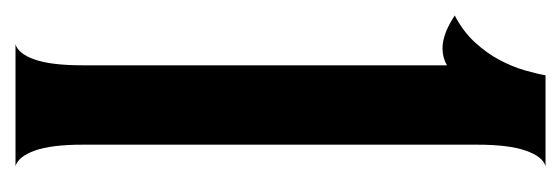

<svg xmlns="http://www.w3.org/2000/svg" viewBox="-264 -478 741 254"><g transform="rotate(90 107.0 -350.5)"><path d="M79.1 -701.2H199.2Q186.5 -697.3 178.7 -674.8Q170.9 -652.3 170.9 -610.8V-88.9Q170.9 -47.4 178.7 -25.6Q186.5 -3.9 199.2 0H38.1Q50.8 -3.9 58.3 -25.6Q65.9 -47.4 65.9 -88.9V-570.8Q55.7 -564.9 43.5 -564.9Q24.4 -564.9 0 -581.1Q21.5 -592.3 35.9 -608.2Q50.3 -624 59.1 -640.9Q67.9 -657.7 72.5 -673.6Q77.1 -689.5 79.1 -701.2Z"/></g></svg>

Font: 003 KoZ KJR
Style: Regular
Weight: 400
Designer: Ko Z, Min Khaing
Foundry: Your Own Font Foundry
Version: Version 2.50;March 29, 2020;